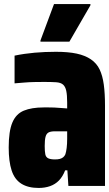

<svg xmlns="http://www.w3.org/2000/svg" viewBox="-20 -845 539 949"><path d="M171 84Q119 84 85.5 63Q52 42 37.5 -2.5Q23 -47 23 -116Q23 -196 41 -239Q59 -282 97.5 -298Q136 -314 196 -314Q207 -314 220.5 -314Q234 -314 248 -313.5Q262 -313 278 -311.5Q294 -310 312 -309V-338Q312 -375 307.5 -396Q303 -417 291.5 -427Q280 -437 257 -438.5Q234 -440 198 -440Q174 -440 149 -439.5Q124 -439 100.5 -437Q77 -435 52 -433V-570Q100 -580 151 -584.5Q202 -589 256 -589Q317 -589 359 -580Q401 -571 429.5 -551.5Q458 -532 472.5 -501.5Q487 -471 493 -427Q499 -383 499 -323V74H318L313 -3H302Q290 28 271.5 47Q253 66 227.5 75Q202 84 171 84ZM252 -57Q266 -57 275.5 -59.5Q285 -62 292 -67.5Q299 -73 303 -82Q307 -94 309.5 -113.5Q312 -133 312 -160V-196H252Q230 -196 219.5 -190Q209 -184 205 -168.5Q201 -153 201 -123Q201 -96 204 -82Q207 -68 218.5 -62.5Q230 -57 252 -57ZM180 -639V-645L247 -825H427V-819L323 -639Z"/></svg>

Font: Farlight84_Sys_V01
Style: Bold
Weight: 700
Designer: Monotype Design Team, Nadine Chahine and Nizar Qandah
Foundry: Monotype Imaging Inc.
Version: Version 2.004;October 31, 2024;FontCreator 14.0.0.2814 64-bi